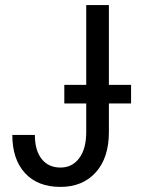

<svg xmlns="http://www.w3.org/2000/svg" viewBox="-20 -731 561 761"><path d="M321.8 -710.9V-208C321.8 -163.4 312.5 -128.7 293.9 -104C275.4 -79.3 250.7 -66.9 219.7 -66.9C187.8 -66.9 162.9 -78.3 145 -101.1C127.1 -123.9 118.2 -155.6 118.2 -196.3H28.8C28.8 -131.8 45.6 -81.4 79.1 -44.9C112.6 -8.5 159.5 9.8 219.7 9.8C278.3 9.8 325 -9.4 359.6 -47.9C394.3 -86.3 411.6 -139.5 411.6 -207.5V-710.9ZM499.5 -320.8V-394.5H234.9V-320.8Z"/></svg>

Font: Roboto Condensed
Style: Regular
Weight: 400
Designer: Google
Version: Version 2.134; 2016